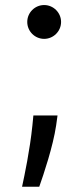

<svg xmlns="http://www.w3.org/2000/svg" viewBox="-20 -548 322 746"><path d="M198.2 -61.1 203.5 -99.4H109.7L105.8 -59.7C95.9 36.6 75.3 132.8 65.7 177.6H132.5C149.5 129.6 186.1 21 198.2 -61.1ZM85.9 -462.7C85.9 -426.5 115.4 -397 151.6 -397C187.5 -397 217.3 -426.5 217.3 -462.7C217.3 -498.9 187.5 -528.4 151.6 -528.4C115.4 -528.4 85.9 -498.9 85.9 -462.7Z"/></svg>

Font: GiG Sans Text
Style: Regular
Weight: 400
Designer: Andreas Faust
Version: Version 1.100;FEAKit 1.0